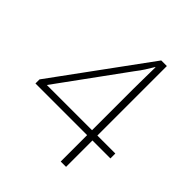

<svg xmlns="http://www.w3.org/2000/svg" viewBox="-199 -843 967 967"><g transform="rotate(45 285.0 -359.0)"><path d="M558 -188H430V0H392V-188H24V-217L390 -718H430V-223H558ZM392 -512Q392 -543 392.5 -565.5Q393 -588 393 -605Q393 -622 393.5 -638.5Q394 -655 394 -673H392Q377 -648 365 -629Q353 -610 332 -583L70 -223H392Z"/></g></svg>

Font: Noto Sans Hebrew ExtraLight
Style: Regular
Weight: 250
Designer: Monotype Design Team
Foundry: Monotype Imaging Inc.
Version: Version 2.003